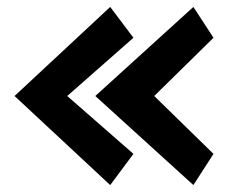

<svg xmlns="http://www.w3.org/2000/svg" viewBox="-20 -557 661 554"><path d="M538 -23 596 -113 425 -280 596 -448 538 -537 255 -280ZM298 -23 365 -113 174 -280 365 -448 298 -537 22 -280Z"/></svg>

Font: Bluebird
Style: SfBdExt
Weight: 700
Designer: Jasper
Foundry: Cannot Into Space Fonts
Version: Version 0.98